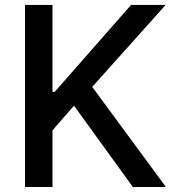

<svg xmlns="http://www.w3.org/2000/svg" viewBox="-20 -747 704 767"><path d="M79.9 0V-727.3H189.6V-380H198.5L503.6 -727.3H641.7L348.4 -399.9L642.8 0H510.7L275.6 -324.9L189.6 -226.2V0Z"/></svg>

Font: InterMG Medium
Style: Regular
Weight: 500
Designer: Rasmus Andersson
Foundry: rsms
Version: Version 3.019;December 26, 2023;FontCreator 15.0.0.2955 64-b